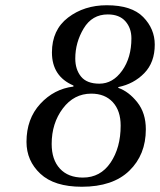

<svg xmlns="http://www.w3.org/2000/svg" viewBox="-20 -700 610 732"><path d="M81 -159Q81 -247 133.5 -304Q186 -361 260 -370V-374Q178 -409 178 -500Q178 -586 239.5 -633Q301 -680 387 -680Q482 -680 526 -635Q570 -590 570 -530Q570 -462 530 -421Q490 -380 431 -368V-365Q471 -351 503.5 -310Q536 -269 536 -207Q536 -110 473 -49Q410 12 292 12Q187 12 134 -37.5Q81 -87 81 -159ZM177 -151Q177 -91 208.5 -57Q240 -23 296 -23Q363 -23 401.5 -80Q440 -137 440 -221Q440 -278 410 -310.5Q380 -343 328 -343Q262 -343 219.5 -286.5Q177 -230 177 -151ZM267 -477Q267 -435 289 -408Q311 -381 359 -381Q410 -381 445.5 -430.5Q481 -480 481 -554Q481 -593 458 -619Q435 -645 391 -645Q331 -645 299 -591.5Q267 -538 267 -477Z"/></svg>

Font: Heuristica
Style: Italic
Weight: 400
Italic angle: -13°
Version: Version 1.0.2